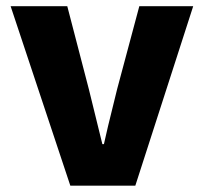

<svg xmlns="http://www.w3.org/2000/svg" viewBox="-20 -589 646 609"><path d="M203.1 0 13.7 -569.3H193.4L261.7 -306.6Q275.4 -251 304.7 -131.8H309.6Q315.4 -161.1 351.6 -306.6L421.9 -569.3H592.8L409.2 0Z"/></svg>

Font: Bpmf Zihi Sans Heavy
Style: Heavy
Weight: 900
Foundry: But Ko
Version: Version 1.320